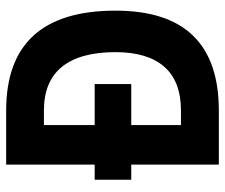

<svg xmlns="http://www.w3.org/2000/svg" viewBox="-74 -660 733 626"><g transform="rotate(-90 293.0 -346.5)"><path d="M69.8 0V-285.6H20.5V-404.8H69.8V-693.4H246.1Q571.8 -693.4 571.8 -336.9Q571.8 0 246.1 0ZM332.5 -285.6H198.7V-123.5H246.1Q341.3 -123.5 388.9 -178Q436.5 -232.4 436.5 -336.9Q436.5 -452.1 388.9 -511.2Q341.3 -570.3 246.1 -570.3H198.7V-404.8H332.5Z"/></g></svg>

Font: Caskaydia Cove
Style: Bold
Weight: 700
Monospace: yes
Designer: Aaron Bell
Foundry: Saja Typeworks
Version: Version 4.300; ttfautohint (v1.8.3)